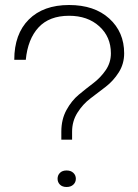

<svg xmlns="http://www.w3.org/2000/svg" viewBox="-20 -742 553 767"><path d="M273 -4.5Q263 5 246 5Q229 5 219.5 -4.5Q210 -14 210 -28Q210 -42 219.5 -51.5Q229 -61 246 -61Q263 -61 273 -51.5Q283 -42 283 -28Q283 -14 273 -4.5ZM268 -184H225V-216Q225 -265 245.5 -302.5Q266 -340 295 -364Q324 -388 353 -410Q382 -432 402.5 -462Q423 -492 423 -529Q423 -595 376.5 -637Q330 -679 256 -679Q177 -679 134 -632.5Q91 -586 83 -503H37Q37 -606 95 -664Q153 -722 256 -722Q357 -722 416.5 -668Q476 -614 476 -529Q476 -487 454.5 -453Q433 -419 402.5 -395.5Q372 -372 341.5 -349Q311 -326 289.5 -292Q268 -258 268 -216Z"/></svg>

Font: Creato Display Light
Style: Regular
Weight: 300
Version: Version 1.000